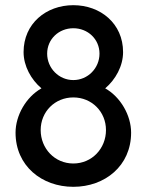

<svg xmlns="http://www.w3.org/2000/svg" viewBox="-20 -711 566 741"><path d="M455 -510C455 -620 368 -691 263 -691C158 -691 71 -620 71 -510C71 -456 100 -404 140 -370C81 -337 40 -266 40 -199C40 -71 141 10 263 10C385 10 486 -71 486 -199C486 -266 445 -337 386 -370C426 -404 455 -456 455 -510ZM263 -80C191 -80 137 -138 137 -209C137 -280 192 -335 263 -335C334 -335 389 -280 389 -209C389 -138 335 -80 263 -80ZM263 -402C207 -402 162 -448 162 -504C162 -560 207 -602 263 -602C319 -602 364 -560 364 -504C364 -448 319 -402 263 -402Z"/></svg>

Font: Glacial Indifference
Style: Medium
Weight: 500
Version: Version 1.001